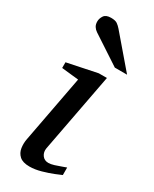

<svg xmlns="http://www.w3.org/2000/svg" viewBox="-194 -781 675 842"><g transform="rotate(30 143.5 -360.0)"><path d="M263.2 -28.8Q255.9 -25.4 231.2 -15.4Q206.5 -5.4 175.5 3.4Q144.5 12.2 117.2 12.2Q83 12.2 66.7 -2.7Q50.3 -17.6 46.9 -40.3Q43.5 -63 47.9 -85.9L111.8 -424.8L25.9 -434.1V-462.9L176.8 -494.1H217.8L142.1 -94.2Q138.7 -73.7 149.7 -58.3Q160.6 -43 181.2 -43Q192.9 -43 209.5 -48.1Q226.1 -53.2 241.5 -59.1Q256.8 -64.9 263.2 -66.9ZM287.1 -550.8H225.1L80.1 -646Q69.8 -652.8 63.5 -662.8Q57.1 -672.9 57.1 -688Q57.1 -703.1 66.7 -717.5Q76.2 -731.9 102.1 -731.9Q123.5 -731.9 133.8 -724.9Q144 -717.8 153.3 -707Z"/></g></svg>

Font: Charis
Style: Italic
Weight: 400
Italic angle: -11°
Designer: Walt Agee, Miriam Martin, Annie Olsen, Victor Gaultney, Lorna Priest, Alan Ward, Bob Hallissy, Martin Hosken, Sharon Cor
Foundry: SIL Global
Version: Version 7.000